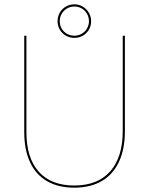

<svg xmlns="http://www.w3.org/2000/svg" viewBox="-20 -862 689 887"><path d="M92 -252V-697H102V-252Q102 -132.5 159 -68.8Q216 -5 323 -5Q431 -5 489 -70.2Q547 -135.5 547 -257V-697H557V-257Q557 -173.5 529.8 -114.8Q502.5 -56 450 -25.5Q397.5 5 323 5Q249.5 5 197.8 -24.8Q146 -54.5 119 -112.2Q92 -170 92 -252ZM246 -764Q246 -785.5 256.2 -803.5Q266.5 -821.5 284.5 -831.8Q302.5 -842 324 -842Q344.5 -842 362.2 -831.5Q380 -821 390.5 -803Q401 -785 401 -764Q401 -743 390.8 -725.2Q380.5 -707.5 362.8 -697.2Q345 -687 324 -687Q302.5 -687 284.5 -697.2Q266.5 -707.5 256.2 -725.2Q246 -743 246 -764ZM324 -697Q342 -697 357.5 -706Q373 -715 382 -730.5Q391 -746 391 -764Q391 -782.5 382 -798.2Q373 -814 357.5 -823Q342 -832 324 -832Q305.5 -832 289.8 -823Q274 -814 265 -798.2Q256 -782.5 256 -764Q256 -735.5 275.5 -716.2Q295 -697 324 -697Z"/></svg>

Font: HK Grotesk Thin
Style: Regular
Weight: 100
Designer: Alfredo Marco Pradil
Foundry: Hanken Design Co.
Version: Version 3.001